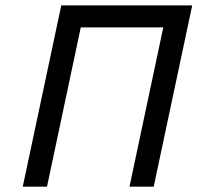

<svg xmlns="http://www.w3.org/2000/svg" viewBox="-20 -696 768 716"><path d="M553.2 0H462.9L588.9 -593.8H281.2L155.3 0H64.9L208.5 -675.8H696.8Z"/></svg>

Font: Cadman
Style: Italic
Weight: 400
Italic angle: -12°
Designer: Paul James MIller
Foundry: High-Logic / Made with FontCreator
Version: Version 2.114;March 28, 2021;FontCreator 13.0.0.2683 64-bit